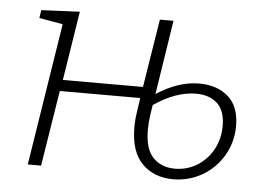

<svg xmlns="http://www.w3.org/2000/svg" viewBox="-43 -584 893 647"><g transform="rotate(5 403.0 -260.5)"><path d="M760 -190Q760 -136 733.5 -90.5Q707 -45 662 -19Q617 7 564 7Q499 7 459 -33.5Q419 -74 419 -155Q419 -182 423 -207L430 -256H158L117 0H72L148 -481L68 -495L72 -522L202 -528L165 -294H436L473 -525H519L480 -274Q554 -322 624 -322Q685 -322 722.5 -289Q760 -256 760 -190ZM715 -186Q715 -238 688.5 -262.5Q662 -287 617 -287Q548 -287 474 -236L469 -204Q465 -177 465 -151Q465 -87 493 -58Q521 -29 567 -29Q608 -29 642 -50Q676 -71 695.5 -107Q715 -143 715 -186Z"/></g></svg>

Font: Bitter Pro Light
Style: Italic
Weight: 300
Italic angle: -9°
Designer: Sol Matas, and Bitter project Authors
Foundry: Sol Matas
Version: Version 1.010